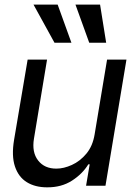

<svg xmlns="http://www.w3.org/2000/svg" viewBox="-20 -804 575 831"><path d="M389.6 -222.7 443.4 -545.9H527.3L436.5 0H352.5L368.2 -92.8H362.3Q336.9 -51.3 291.3 -22Q245.6 7.3 183.6 6.8Q132.3 6.8 96.2 -15.4Q60.1 -37.6 44.7 -83.5Q29.3 -129.4 41 -199.2L99.6 -545.9H183.6L127 -204.1Q117.2 -145 145 -109.4Q172.9 -73.7 224.6 -74.2Q255.9 -74.2 291 -90.1Q326.2 -106 353.8 -138.9Q381.3 -171.9 389.6 -222.7ZM215.8 -619.1 125 -784.2H229.5L289.1 -619.1ZM366.2 -619.1 306.6 -784.2H413.1L439.5 -619.1Z"/></svg>

Font: Inter Tight
Style: Italic
Weight: 400
Italic angle: -9.39999°
Designer: Rasmus Andersson
Foundry: rsms
Version: Version 3.002